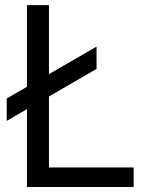

<svg xmlns="http://www.w3.org/2000/svg" viewBox="-20 -748 602 768"><path d="M87.9 0V-727.5H175.8V-78.1H514.6V0ZM6.8 -264.6V-354L366.2 -561.5V-472.2Z"/></svg>

Font: Inter V
Style: 
Weight: 400
Designer: Rasmus Andersson
Foundry: rsms
Version: Version 4.000;git-a3f224843